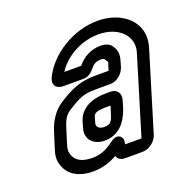

<svg xmlns="http://www.w3.org/2000/svg" viewBox="-102 -607 731 737"><g transform="rotate(-20 264.0 -238.0)"><path d="M394 -308 400 -328C406 -347 410 -369 395 -391C386 -407 368 -413 347 -413C308 -413 274 -393 253 -366H184C212 -412 278 -457 356 -457C438 -457 490 -403 471 -341L375 -25H308L309 -31C316 -55 293 -76 264 -54C240 -36 214 -19 173 -19C129 -19 105 -34 96 -63C92 -78 94 -86 101 -109L118 -163C127 -194 140 -212 157 -222C204 -251 222 -262 276 -262H335C360 -262 386 -283 394 -308ZM289 25H362C388 25 416 4 424 -22L521 -341C552 -441 469 -507 371 -507C267 -507 171 -442 133 -367C128 -357 124 -345 128 -335C133 -320 150 -316 162 -316H244C263 -316 277 -327 288 -340C297 -351 306 -363 332 -363C343 -363 346 -360 347 -357C357 -340 357 -350 350 -328L345 -312H291C227 -312 188 -293 139 -262C102 -239 80 -202 68 -163L51 -109C46 -92 35 -65 46 -36C60 7 100 31 158 31C196 31 229 20 257 4C261 16 272 25 289 25ZM325 -234H303C253 -234 201 -216 185 -164L178 -140C164 -94 197 -65 240 -65C314 -65 340 -131 350 -163L357 -187C365 -213 351 -234 325 -234ZM287 -184H306L300 -163C289 -127 285 -115 255 -115C232 -115 225 -130 228 -140L235 -164C238 -174 243 -184 287 -184Z"/></g></svg>

Font: DIN Rundschrift
Style: BreitKontKu
Weight: 400
Width: 7
Version: Version 1.027